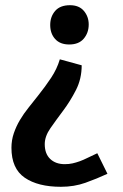

<svg xmlns="http://www.w3.org/2000/svg" viewBox="-20 -526 474 738"><path d="M24 42Q24 13 33 -13.5Q42 -40 56.5 -64.5Q71 -89 89.5 -112Q108 -135 126 -158Q154 -193 176.5 -227Q199 -261 210 -298L294 -275Q294 -223 272 -180Q250 -137 223 -101Q196 -65 174 -33.5Q152 -2 152 28Q152 65 173 85Q194 105 229 105Q245 105 258.5 102Q272 99 286 94Q300 89 316 81Q332 73 354 63L393 142Q352 161 308.5 176.5Q265 192 214 192Q126 192 75 157Q24 122 24 42ZM173 -430Q173 -462 192 -484Q211 -506 249 -506Q284 -506 302.5 -484Q321 -462 321 -432Q321 -400 302 -377.5Q283 -355 246 -355Q211 -355 192 -376Q173 -397 173 -430Z"/></svg>

Font: Amaranth
Style: Regular
Weight: 400
Designer: Gesine Todt
Foundry: Gesine Todt
Version: Version 1.001